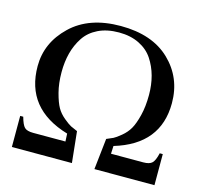

<svg xmlns="http://www.w3.org/2000/svg" viewBox="-104 -834 1009 950"><g transform="rotate(15 400.5 -359.0)"><path d="M765.6 0H458L475.6 -159.2Q497.1 -168 509.3 -173.8Q521.5 -179.7 546.4 -200.2Q571.3 -220.7 585.9 -246.1Q600.6 -271.5 612.3 -317.9Q624 -364.3 624 -423.8Q624 -475.6 611.8 -520.5Q599.6 -565.4 574.7 -603Q549.8 -640.6 505.4 -662.6Q460.9 -684.6 401.4 -684.6Q339.8 -684.6 294.9 -662.6Q250 -640.6 225.1 -602.5Q200.2 -564.5 188.5 -519.5Q176.8 -474.6 176.8 -421.9Q176.8 -364.3 189 -317.9Q201.2 -271.5 215.3 -246.6Q229.5 -221.7 254.4 -201.2Q279.3 -180.7 292 -174.3Q304.7 -168 326.2 -159.2L342.8 0H35.2V-159.2H50.8Q61.5 -120.1 74.2 -107.4Q86.9 -94.7 119.1 -94.7H284.2L282.2 -134.8Q54.7 -202.1 54.7 -419.9Q54.7 -540 147.5 -628.9Q240.2 -717.8 401.4 -717.8Q563.5 -717.8 653.8 -630.9Q744.1 -543.9 744.1 -414.1Q744.1 -202.1 519.5 -134.8L517.6 -94.7H682.6Q714.8 -94.7 728 -107.9Q741.2 -121.1 750 -159.2H765.6Z"/></g></svg>

Font: FreeUniversal
Style: Bold
Weight: 700
Version: Version 1.001 March 22, 2017